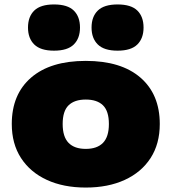

<svg xmlns="http://www.w3.org/2000/svg" viewBox="-20 -833 772 864"><path d="M366 11Q265.5 11 190.8 -23.5Q116 -58 74.5 -122Q33 -186 33 -275Q33 -408.5 120 -483.8Q207 -559 366 -559Q525 -559 612 -483.8Q699 -408.5 699 -275Q699 -186 657.8 -122Q616.5 -58 541.5 -23.5Q466.5 11 366 11ZM366 -163Q417 -163 443.5 -190.2Q470 -217.5 470 -275Q470 -333 443.5 -359Q417 -385 366 -385Q315 -385 288.5 -359Q262 -333 262 -275Q262 -217.5 288.5 -190.2Q315 -163 366 -163ZM509 -605Q448.5 -605 420.2 -632.8Q392 -660.5 392 -709Q392 -758 420.2 -785.5Q448.5 -813 509 -813Q570 -813 598 -785.5Q626 -758 626 -709Q626 -660.5 598 -632.8Q570 -605 509 -605ZM223 -605Q162.5 -605 134.2 -632.8Q106 -660.5 106 -709Q106 -758 134.2 -785.5Q162.5 -813 223 -813Q284 -813 312 -785.5Q340 -758 340 -709Q340 -660.5 312 -632.8Q284 -605 223 -605Z"/></svg>

Font: Encode Sans Exp Black
Style: Regular
Weight: 900
Width: 7
Designer: Multiple Designers
Foundry: Impallari Type
Version: Version 3.002; ttfautohint (v1.8.3) -l 8 -r 50 -G 200 -x 14 